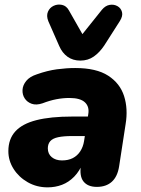

<svg xmlns="http://www.w3.org/2000/svg" viewBox="-20 -796 608 827"><path d="M185 11Q138 11 99.5 -11Q61 -33 38.5 -68.5Q16 -104 16 -145Q16 -197 46 -230Q76 -263 137 -278.5Q198 -294 291 -294H370L356 -210H291Q254 -210 230.5 -205Q207 -200 196.5 -188Q186 -176 186 -157Q186 -133 203 -119Q220 -105 247 -105Q274 -105 293.5 -115Q313 -125 325.5 -144Q338 -163 342 -188L360 -303Q366 -336 346 -355Q326 -374 279 -374Q251 -374 222.5 -368.5Q194 -363 163 -351Q136 -342 116.5 -349Q97 -356 86.5 -372Q76 -388 77 -408.5Q78 -429 93 -447.5Q108 -466 139 -476Q184 -492 225 -497.5Q266 -503 304 -503Q395 -503 446 -470Q497 -437 514.5 -382Q532 -327 521 -261L493 -79Q486 -35 461.5 -13Q437 9 397 9Q358 9 339.5 -14.5Q321 -38 329 -87L336 -129L338 -96Q323 -59 299.5 -35Q276 -11 247 0Q218 11 185 11ZM326 -535Q294 -535 271 -551.5Q248 -568 235 -598L188 -705Q179 -728 186.5 -745.5Q194 -763 211 -771Q228 -779 247 -775Q266 -771 277 -751L335 -649L419 -754Q434 -772 452.5 -775Q471 -778 486 -769.5Q501 -761 505.5 -744Q510 -727 496 -705L429 -600Q409 -570 384 -552.5Q359 -535 326 -535Z"/></svg>

Font: Nunito ExtraLight Black
Style: Italic
Weight: 900
Italic angle: -9°
Version: Version 3.602